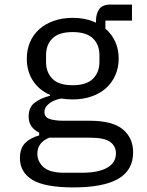

<svg xmlns="http://www.w3.org/2000/svg" viewBox="-20 -606 640 838"><path d="M561 59Q561 137 496 174.5Q431 212 301 212Q176 212 121.5 179Q67 146 67 84Q67 42 89 19Q111 -4 151 -15V-27Q129 -38 117 -55Q105 -72 105 -98Q105 -138 131.5 -158Q158 -178 198 -188V-192Q150 -213 123.5 -254Q97 -295 97 -350Q97 -389 111 -422Q125 -455 151.5 -478.5Q178 -502 215 -515Q252 -528 297 -528Q355 -528 399 -507V-516Q399 -546 413 -566Q427 -586 461 -586H556V-516H440V-481Q468 -457 483 -424Q498 -391 498 -350Q498 -311 483.5 -278Q469 -245 443 -221.5Q417 -198 379.5 -185Q342 -172 297 -172Q284 -172 272 -173Q260 -174 248 -176Q236 -174 223 -169.5Q210 -165 199 -157.5Q188 -150 181 -140Q174 -130 174 -117Q174 -94 197 -86.5Q220 -79 257 -79H371Q471 -79 516 -41.5Q561 -4 561 59ZM486 63Q486 32 461 13.5Q436 -5 374 -5H195Q143 16 143 65Q143 99 170 123.5Q197 148 260 148H338Q408 148 447 126.5Q486 105 486 63ZM297 -234Q357 -234 385.5 -262Q414 -290 414 -336V-365Q414 -411 385.5 -438.5Q357 -466 297 -466Q237 -466 209 -438.5Q181 -411 181 -365V-336Q181 -290 209 -262Q237 -234 297 -234Z"/></svg>

Font: IBM Plex Mono
Style: Regular
Weight: 400
Monospace: yes
Designer: Mike Abbink, Paul van der Laan, Pieter van Rosmalen
Foundry: Bold Monday
Version: Version 2.3